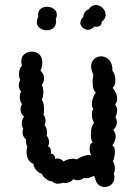

<svg xmlns="http://www.w3.org/2000/svg" viewBox="-20 -747 558 767"><path d="M211 -13Q197 -13 188 -23Q177 -22 163.5 -32.5Q150 -43 147 -53Q135 -56 125.5 -66.5Q116 -77 113 -93Q101 -96 93.5 -109.5Q86 -123 86 -141Q86 -152 89 -162Q82 -173 84 -190Q70 -202 70 -218Q70 -226 73 -233Q67 -242 67 -254Q67 -269 76 -281Q62 -293 62 -311Q62 -322 68 -330Q59 -343 59 -361Q59 -375 65 -382Q55 -390 55 -406Q55 -416 61 -428Q56 -436 56 -451Q56 -473 68 -485Q65 -494 65 -502Q65 -520 77.5 -530.5Q90 -541 107 -541Q124 -541 136.5 -530Q149 -519 149 -498Q149 -482 142 -464Q156 -452 156 -433Q156 -419 147 -408Q153 -397 153 -379Q153 -360 147 -348Q156 -336 156 -311Q156 -294 154 -288Q162 -279 162 -265Q162 -257 158 -247Q168 -236 168 -217Q168 -211 166 -205Q170 -202 173 -194.5Q176 -187 176 -179Q176 -169 171 -162Q179 -161 182 -151.5Q185 -142 183 -133H184Q191 -133 196.5 -125.5Q202 -118 200 -112Q203 -114 209 -114Q217 -114 223.5 -110.5Q230 -107 233 -102Q253 -113 271 -113Q280 -113 287 -110Q296 -117 310.5 -122.5Q325 -128 336 -128Q341 -128 345 -126Q338 -137 338 -154Q338 -173 350 -178Q343 -186 343 -212Q343 -243 356 -256Q347 -271 347 -289Q347 -305 353 -311Q347 -319 347 -331Q347 -343 351.5 -356.5Q356 -370 363 -378Q350 -387 350 -417Q350 -436 353 -448Q344 -468 344 -482Q344 -500 356 -511Q368 -522 384 -522Q403 -522 416.5 -507Q430 -492 429 -464Q434 -459 437.5 -448.5Q441 -438 441 -427Q441 -405 430 -396Q448 -374 448 -353Q448 -339 440 -330Q448 -319 448 -306Q448 -293 441 -279Q447 -270 447 -259Q447 -241 432 -228Q442 -217 442 -202Q442 -186 429 -166Q439 -160 439 -141Q439 -122 431 -102Q439 -91 439 -73Q439 -62 435 -55Q437 -45 437 -40Q437 -21 425.5 -10.5Q414 0 398 0Q384 0 373 -9.5Q362 -19 360 -37Q359 -38 357.5 -40.5Q356 -43 355 -45Q338 -35 324 -35Q319 -35 316 -36Q303 -27 291 -27Q281 -27 272 -31Q268 -24 259.5 -20Q251 -16 241 -16Q235 -16 232 -17Q221 -13 211 -13ZM332 -628Q320 -628 310.5 -636.5Q301 -645 301 -656Q301 -668 313 -680Q314 -701 335 -711Q347 -727 363 -727Q378 -727 390 -715Q402 -703 402 -688Q402 -672 386 -660Q387 -650 380.5 -645Q374 -640 364 -640L356 -641Q346 -628 332 -628ZM127 -658Q127 -644 139 -635Q151 -626 166 -626Q182 -626 193 -635Q204 -644 204 -662Q204 -668 203 -671Q207 -679 207 -688Q207 -703 195 -711.5Q183 -720 168 -720Q151 -720 140.5 -710Q130 -700 133 -680Q127 -668 127 -658Z"/></svg>

Font: Pangolin
Style: Regular
Weight: 400
Designer: Kevin Burke
Foundry: Google, Inc.
Version: Version 1.101